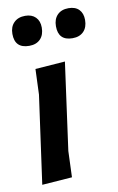

<svg xmlns="http://www.w3.org/2000/svg" viewBox="-80 -723 474 773"><g transform="rotate(-10 157.0 -337.0)"><path d="M79 -678Q106 -678 121.5 -662.5Q137 -647 137 -620Q137 -590 120.5 -573Q104 -556 75 -556Q16 -556 16 -615Q16 -644 33 -661Q50 -678 79 -678ZM256 -678Q284 -678 299 -662.5Q314 -647 314 -620Q314 -590 297.5 -573Q281 -556 252 -556Q194 -556 194 -615Q194 -644 210.5 -661Q227 -678 256 -678ZM205 -469 156 -112 152 -5 29 4 79 -356 83 -460Z"/></g></svg>

Font: Alegreya Sans
Style: Bold Italic
Weight: 700
Italic angle: -7°
Designer: Juan Pablo del Peral
Foundry: Huerta Tipografica
Version: Version 2.007